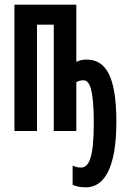

<svg xmlns="http://www.w3.org/2000/svg" viewBox="-20 -563 540 825"><path d="M349 242C429 242 480 156 480 -39C480 -235 435 -307 352 -307C330 -307 319 -302 308 -297V-543H42V0H139V-457H211V0H308V-210C316 -214 323 -218 339 -218C365 -218 383 -180 383 -33C383 115 362 157 328 157C312 157 303 153 292 149V231C305 237 321 242 349 242Z"/></svg>

Font: Noto Sans Mono ExtraCondensed SemiBold
Style: Regular
Weight: 600
Width: 2
Designer: Monotype Design Team
Foundry: Monotype Imaging Inc.
Version: Version 2.014